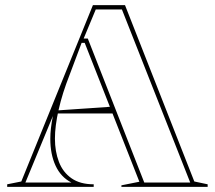

<svg xmlns="http://www.w3.org/2000/svg" viewBox="-20 -728 837 748"><path d="M8 0V-10L63 -21L342 -708H467L737 -21L789 -10V0H453V-6L523 -20L310 -561H298L251 -436Q223 -365 208.5 -301Q194 -237 194 -188Q194 -138 209.5 -97.5Q225 -57 258.5 -33.5Q292 -10 345 -10V0ZM177 -286V-296L424 -313V-286ZM542 -17H721L455 -691H353L306 -578H322ZM79 -17H258Q217 -38 196.5 -82.5Q176 -127 176 -187Q176 -207 178.5 -229Q181 -251 186 -276Z"/></svg>

Font: Kalnia Glaze Thin SemiBold
Style: Regular
Weight: 600
Version: Version 1.110